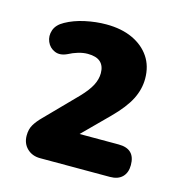

<svg xmlns="http://www.w3.org/2000/svg" viewBox="-73 -775 527 560"><g transform="rotate(15 190.0 -495.5)"><path d="M96 -282Q72 -282 56.5 -297Q41 -312 41 -336Q41 -355 49 -368.5Q57 -382 71 -396L162 -489Q184 -512 193.5 -530.5Q203 -549 203 -567Q203 -589 190.5 -600.5Q178 -612 152 -612Q138 -612 123 -607.5Q108 -603 95 -596Q74 -586 57.5 -593Q41 -600 34 -616.5Q27 -633 33 -651Q39 -669 61 -681Q86 -695 118.5 -702Q151 -709 182 -709Q228 -709 261.5 -693.5Q295 -678 313.5 -650.5Q332 -623 332 -585Q332 -553 316.5 -522.5Q301 -492 265 -456L181 -372V-380H307Q357 -380 357 -331Q357 -308 344 -295Q331 -282 307 -282Z"/></g></svg>

Font: Nunito ExtraLight ExtraBold
Style: Regular
Weight: 800
Version: Version 3.602